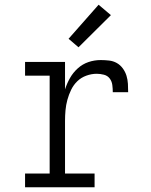

<svg xmlns="http://www.w3.org/2000/svg" viewBox="-20 -792 640 812"><path d="M86 0V-58H190V-472H86V-530H255V-414Q263 -439 276 -462Q289 -485 309 -503Q329 -521 354 -529.5Q379 -538 406 -538Q423 -538 441 -536Q459 -534 474 -525.5Q489 -517 499.5 -502.5Q510 -488 515 -471.5Q520 -455 521 -437.5Q522 -420 522 -402H457Q457 -417 455 -432.5Q453 -448 444 -460Q435 -472 419.5 -476Q404 -480 389 -480Q367 -480 345 -472Q323 -464 307 -448.5Q291 -433 281 -412.5Q271 -392 265 -370Q259 -348 257 -325.5Q255 -303 255 -281V-58H380V0ZM312 -592 270 -628 397 -772 449 -728Z"/></svg>

Font: Iosevka Slab Light Extended
Style: Regular
Weight: 300
Width: 7
Monospace: yes
Designer: Belleve Invis
Foundry: Belleve Invis
Version: Version 11.1.0; ttfautohint (v1.8.3)